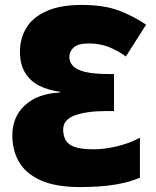

<svg xmlns="http://www.w3.org/2000/svg" viewBox="-20 -746 632 778"><path d="M311 -726Q400 -726 459.5 -704Q519 -682 572 -646L490 -517Q461 -539 423.5 -554.5Q386 -570 340 -570Q297 -570 279 -554Q261 -538 261 -515Q261 -495 275.5 -479Q290 -463 325.5 -454.5Q361 -446 424 -446H442V-296H410Q333 -296 284.5 -279Q236 -262 236 -221Q236 -197 245.5 -179Q255 -161 281.5 -151Q308 -141 359 -141Q404 -141 455.5 -153.5Q507 -166 547 -188V-26Q506 -8 446.5 2Q387 12 305 12Q205 12 144.5 -15.5Q84 -43 57 -90Q30 -137 30 -197Q30 -273 81.5 -320Q133 -367 223 -371V-374Q177 -380 140.5 -398Q104 -416 82.5 -450Q61 -484 61 -536Q61 -592 87.5 -634.5Q114 -677 169.5 -701.5Q225 -726 311 -726Z"/></svg>

Font: Noto Sans Display Black
Style: Regular
Weight: 900
Designer: Monotype Design Team
Foundry: Monotype Imaging Inc.
Version: Version 2.003